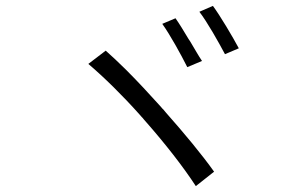

<svg xmlns="http://www.w3.org/2000/svg" viewBox="-20 -741 1040 652"><path d="M791 -577C769 -618 728 -687 703 -721L657 -701C684 -666 721 -600 744 -557L791 -577ZM666 -534C655 -550 641 -575 626 -600L620 -609C604 -636 588 -662 576 -679L531 -660C557 -624 595 -555 616 -513L666 -534ZM707 -158C665 -217 606 -288 544 -358L534 -370C532 -371 531 -373 530 -374L523 -382C486 -423 448 -464 412 -500L405 -507C382 -530 359 -551 339 -569L280 -524C335 -477 396 -417 454 -352L461 -344C464 -341 466 -339 468 -336L475 -328C541 -253 602 -175 645 -109L707 -158Z"/></svg>

Font: Glow Sans SC Normal
Style: Regular
Weight: 400
Designer: Ryoko NISHIZUKA (kana, bopomofo & ideographs); Paul D. Hunt (Latin, Greek & Cyrillic); Sandoll Communications, Soo-young
Version: Version 0.93